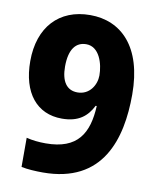

<svg xmlns="http://www.w3.org/2000/svg" viewBox="-83 -853 704 862"><g transform="rotate(10 269.5 -422.5)"><path d="M171 -56C445 -56 506 -267 506 -470C506 -688 400 -789 259 -789C117 -789 29 -694 29 -539C29 -394 99 -309 213 -309C289 -309 328 -342 353 -392H358C352 -267 307 -187 161 -187C130 -187 100 -190 73 -197V-64C101 -58 139 -56 171 -56ZM262 -437C212 -437 187 -475 187 -542C187 -623 218 -657 264 -657C324 -657 346 -582 346 -529C346 -486 317 -437 262 -437Z"/></g></svg>

Font: Noto Sans Malayalam UI SemiCondensed ExtraBold
Style: Regular
Weight: 800
Width: 4
Designer: Jelle Bosma - Monotype Design Team
Foundry: Monotype Imaging Inc.
Version: Version 2.104